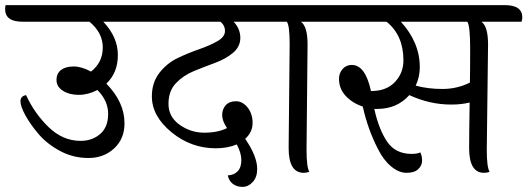

<svg xmlns="http://www.w3.org/2000/svg" viewBox="-62 -671 2063 751"><path d="M460 -651Q492 -651 510.5 -638Q529 -625 529 -603Q529 -595 526 -586H342Q399 -526 399 -456Q399 -386 354 -344Q425 -271 425 -189Q425 -128 384.5 -90.5Q344 -53 284 -53Q224 -53 173 -80.5Q122 -108 89.5 -146Q57 -184 37.5 -219.5Q18 -255 18 -275Q18 -295 40 -299Q73 -227 128.5 -173.5Q184 -120 253 -120Q299 -120 330 -147Q361 -174 361 -225.5Q361 -277 319 -319Q283 -300 246 -300Q209 -300 184 -316Q159 -332 159 -358Q159 -384 177 -397.5Q195 -411 226 -411Q257 -411 294 -391Q340 -427 340 -485Q340 -543 288 -586H27Q-42 -586 -42 -635Q-42 -645 -40 -651Z M927 -651Q959 -651 977.5 -638Q996 -625 996 -603Q996 -595 993 -586H852Q878 -558 878 -523Q878 -488 849 -464Q820 -440 779 -425Q738 -410 696.5 -393Q655 -376 626 -345.5Q597 -315 597 -264.5Q597 -214 640.5 -183Q684 -152 737 -152Q790 -152 826 -170Q807 -198 807 -221Q807 -244 821 -259.5Q835 -275 861 -275Q887 -275 906.5 -250.5Q926 -226 926 -190Q926 -154 897 -128Q944 -60 944 -10Q944 22 926.5 41Q909 60 886.5 60Q864 60 848.5 48Q833 36 829 15Q853 14 867.5 -1Q882 -16 882 -44.5Q882 -73 864 -106Q828 -91 782 -91Q685 -91 608.5 -154Q532 -217 532 -294Q532 -348 561.5 -386Q591 -424 633 -444Q675 -464 717 -478.5Q759 -493 788.5 -510Q818 -527 818 -549.5Q818 -572 800 -586H517Q448 -586 448 -635Q448 -646 451 -651Z M1067 -92 1071 -499Q1071 -571 1060 -586H990Q921 -586 921 -635Q921 -645 923 -651H1206Q1239 -651 1257.5 -638.5Q1276 -626 1276 -609Q1276 -592 1272 -586H1115Q1141 -568 1141 -497L1137 -85Q1137 -17 1148 1Q1137 5 1126 5Q1067 5 1067 -92Z M1580 -408Q1580 -370 1564 -336Q1612 -323 1669 -323Q1726 -323 1776 -348Q1777 -395 1777 -482Q1777 -569 1766 -586H1506Q1580 -505 1580 -408ZM1847 -497 1842 -85Q1842 -17 1853 1Q1844 5 1831 5Q1773 5 1773 -92Q1773 -148 1775 -270Q1743 -262 1703 -262Q1619 -262 1539 -299Q1491 -245 1414 -245H1402Q1420 -164 1452.5 -116.5Q1485 -69 1548 -69Q1570 -69 1582 -75Q1589 -61 1589 -42.5Q1589 -24 1574 -9.5Q1559 5 1528.5 5Q1498 5 1468 -20Q1438 -45 1417 -87Q1377 -164 1357 -254Q1316 -268 1290 -296Q1264 -324 1264 -363Q1264 -385 1278 -401Q1292 -417 1314 -417Q1367 -417 1389 -315H1394Q1451 -316 1483.5 -351Q1516 -386 1516 -435Q1516 -533 1450 -586H1264Q1195 -586 1195 -635Q1195 -645 1197 -651H1912Q1981 -651 1981 -603Q1981 -595 1978 -586H1821Q1847 -568 1847 -497Z"/></svg>

Font: Laila
Style: Regular
Weight: 400
Designer: Hitesh Malaviya
Foundry: Indian Type Foundry
Version: Version 1.302;PS 1.0;hotconv 1.0.78;makeotf.lib2.5.61930; tt